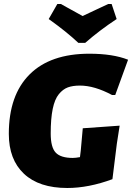

<svg xmlns="http://www.w3.org/2000/svg" viewBox="-20 -926 659 958"><path d="M537 -906 562 -831Q477 -775 405 -712H371Q313 -767 223 -831L266 -906H284Q296 -899 318 -887Q340 -875 358 -865Q376 -855 392 -846Q415 -857 459 -877.5Q503 -898 520 -906ZM426 -658Q543 -658 619 -628L555 -452H539Q451 -499 379 -499Q343 -499 318.5 -490Q294 -481 273.5 -456Q253 -431 243 -382.5Q233 -334 233 -260Q233 -191 258 -164.5Q283 -138 343 -138Q357 -138 379 -142L383 -175L393 -286L577 -299L563 -209L541 -32Q422 12 316 12Q175 12 99.5 -59Q24 -130 24 -258Q24 -451 127.5 -554.5Q231 -658 426 -658Z"/></svg>

Font: Alegreya Sans SC Black
Style: Italic
Weight: 900
Italic angle: -7°
Designer: Juan Pablo del Peral
Foundry: Huerta Tipografica
Version: Version 2.007